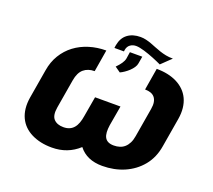

<svg xmlns="http://www.w3.org/2000/svg" viewBox="-143 -1062 1400 1261"><g transform="rotate(20 557.0 -431.0)"><path d="M88.1 -250 122.2 -451.7Q132.1 -514.2 161.8 -562.7Q191.4 -611.2 235.4 -644.2Q279.5 -677.2 335.2 -694.4Q391 -711.6 453.1 -711.6L427.6 -558.2Q381.7 -558.2 351.9 -533.2Q322.1 -508.2 312.5 -451.7L278.4 -250Q268.8 -191.8 291.9 -166.9Q315.3 -142 359.4 -142Q383.5 -142 401.3 -149.7Q419 -157.3 431.6 -172.1Q444.2 -186.8 452.2 -208.6Q460.2 -230.5 464.5 -258.5L488.6 -397.7H666.2L642 -258.5Q637.8 -230.5 639.2 -208.6Q640.6 -186.8 648.6 -172.1Q656.6 -157.3 672.2 -149.7Q687.9 -142 711.6 -142Q734 -142 753 -148.1Q772 -154.1 786.8 -167.3Q801.5 -180.4 811.8 -200.8Q822.1 -221.2 826.7 -250L860.8 -451.7Q865.8 -480.1 862 -500.2Q858.3 -520.2 847.5 -533.2Q836.6 -546.2 819.4 -552.2Q802.2 -558.2 779.8 -558.2L805.4 -711.6Q888.1 -711.6 948.2 -681.5Q978.3 -666.2 1000.7 -644Q1023.1 -621.8 1036.6 -592.9Q1050.1 -563.9 1054 -528.6Q1057.9 -493.3 1051.1 -451.7L1017 -250Q1003.9 -166.5 956.3 -108.3Q932.5 -79.2 902.9 -57.2Q873.2 -35.2 838.8 -20.2Q804.3 -5.3 765.8 2.3Q727.3 9.9 686.1 9.9Q577.1 9.9 521.7 -61.8Q443.5 9.9 333.8 9.9Q291.9 9.9 256.7 2.3Q221.6 -5.3 191.4 -20.2Q161.2 -35.2 138.8 -57.2Q116.5 -79.2 102.8 -108.1Q89.1 -137.1 85.2 -172.6Q81.3 -208.1 88.1 -250ZM500 -765.6Q509.6 -818.9 545.1 -845.5Q580.6 -872.2 634.9 -872.2Q654.8 -872.2 673.7 -867.7Q692.5 -863.3 711.3 -856.4Q730.1 -849.4 749.3 -841.6Q768.5 -833.8 789.1 -826.9Q809.7 -820 832.4 -815.5Q855.1 -811.1 880.7 -811.1H882.1Q865.1 -794.7 852.3 -782.7Q839.5 -770.6 831 -762.1Q826 -757.1 821.7 -753.2Q817.5 -749.3 813.9 -745.7Q802.6 -751.1 787.5 -757.8Q772.4 -764.6 755.5 -771.3Q738.6 -778.1 720.9 -784.4Q703.1 -790.8 686.3 -795.8Q669.4 -800.8 654.3 -803.8Q639.2 -806.8 627.8 -806.8Q604.4 -806.8 587 -794.2Q569.6 -781.6 565.3 -757.1L563.9 -745.7H497.2ZM595.2 -707.4 602.3 -754.3H688.9L680.4 -704.5Q678.3 -690.3 668.5 -675.6Q658.7 -660.9 644.9 -647.7Q631 -634.6 615.2 -623.8Q599.4 -612.9 585.2 -606.5L546.9 -633.5Q567.1 -653.8 579.5 -672.1Q592 -690.3 595.2 -707.4Z"/></g></svg>

Font: Inter P Black
Style: Italic
Weight: 900
Italic angle: -9.40001°
Designer: Rasmus Andersson
Foundry: rsms
Version: Version 3.018;git-588b23468